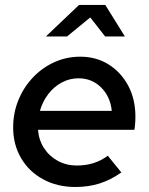

<svg xmlns="http://www.w3.org/2000/svg" viewBox="-20 -748 603 778"><path d="M285.3 9.7Q212.3 9.7 155.2 -21.2Q98 -52 65.7 -106.8Q33.3 -161.7 33.3 -231.3Q33.3 -290 54.5 -342.2Q75.7 -394.3 113.3 -434Q151 -473.7 200.2 -496Q249.3 -518.3 305.3 -518.3Q370 -518.3 420.3 -486.7Q470.7 -455 499.7 -400.5Q528.7 -346 528.7 -275.3Q528.7 -265 528 -252.7Q527.3 -240.3 524.7 -222H134Q137.3 -180 158.7 -147.3Q180 -114.7 214.5 -96Q249 -77.3 291.7 -77.3Q364 -77.3 416.7 -117L471.7 -49.3Q427.7 -18.3 382.8 -4.3Q338 9.7 285.3 9.7ZM141.7 -298.7H433Q427 -356.7 389.7 -393.7Q352.3 -430.7 298.3 -430.7Q261.7 -430.7 230 -413.5Q198.3 -396.3 175.5 -366.7Q152.7 -337 141.7 -298.7ZM166 -600.3 300.3 -728H406.7L486 -600.3H406L345.7 -677.3L251.7 -600.3Z"/></svg>

Font: Red Hat Display VF
Style: Italic
Weight: 300
Italic angle: -12°
Designer: Pentagram, MCKL
Foundry: Pentagram, MCKL
Version: Version 1.010